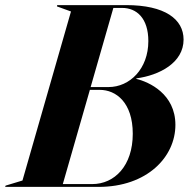

<svg xmlns="http://www.w3.org/2000/svg" viewBox="-78 -732 744 752"><path d="M456 -423V-425C546 -437 641 -486 641 -577C641 -657 568 -712 416 -712H146L145 -707L200 -687L10 -25L-56 -5L-58 0H308C498 0 609 -117 609 -243C609 -364 506 -411 456 -423ZM168 -11 274 -380H313C376 -380 442 -331 442 -208C442 -83 371 -11 283 -11ZM277 -391 366 -701H400C457 -701 503 -661 503 -571C503 -462 430 -391 347 -391Z"/></svg>

Font: Nyght Serif Bold Italic
Style: Regular
Weight: 700
Italic angle: -16°
Designer: Maksym Kobuzan
Version: Version 0.410;Glyphs 3.1.2 (3151)